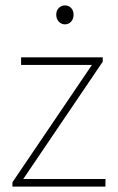

<svg xmlns="http://www.w3.org/2000/svg" viewBox="-20 -690 436 710"><path d="M26 0V-16L320 -450H58V-478H360V-462L66 -28H370V0ZM220 -600Q207 -600 197.5 -610Q188 -620 188 -636Q188 -651 197.5 -660.5Q207 -670 220 -670Q234 -670 243 -660.5Q252 -651 252 -636Q252 -620 243 -610Q234 -600 220 -600Z"/></svg>

Font: Source Sans 3 ExtraLight ExtraLight
Style: Regular
Weight: 250
Version: Version 3.052;hotconv 1.1.0;makeotfexe 2.6.0